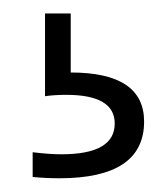

<svg xmlns="http://www.w3.org/2000/svg" viewBox="-20 -49 241 281"><path d="M66.9 211.9Q46.9 211.9 27.8 210V173.8Q52.2 176.8 69.8 176.8Q147.9 176.8 147.9 131.8Q147.9 89.8 77.1 89.8Q59.6 89.8 45.9 91.8V-29.3H83.5V57.1Q190.9 57.1 190.9 128.9Q190.9 211.9 66.9 211.9Z"/></svg>

Font: DavidDev Light
Style: Regular
Weight: 300
Designer: David.dev
Foundry: David.dev
Version: Version 1.001;FEAKit 1.0